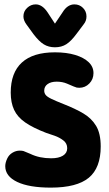

<svg xmlns="http://www.w3.org/2000/svg" viewBox="-20 -846 496 877"><path d="M191 -239Q207 -234 229.5 -226Q252 -218 269.5 -204.5Q287 -191 287 -169Q287 -147 267.5 -135Q248 -123 214 -123Q160 -123 119 -143Q94 -154 87.5 -156Q81 -158 70 -158Q53 -158 37 -148.5Q21 -139 13 -122Q4 -103 4 -87Q4 -41 58.5 -15Q113 11 212 11Q331 11 385.5 -34Q440 -79 440 -177Q440 -236 419 -271Q398 -306 360.5 -328Q323 -350 272 -370Q234 -385 214.5 -394.5Q195 -404 188.5 -412.5Q182 -421 182 -432Q182 -451 197.5 -462Q213 -473 239 -473Q265 -473 286 -464Q307 -455 316.5 -451Q326 -447 330.5 -446Q335 -445 342 -445Q369 -445 388 -464.5Q407 -484 407 -512Q407 -541 385 -562Q363 -583 323.5 -595Q284 -607 231 -607Q131 -607 80 -560.5Q29 -514 29 -423Q29 -377 44.5 -344Q60 -311 95.5 -286.5Q131 -262 191 -239ZM231 -738 197 -790Q173 -826 143 -826Q121 -826 104 -810Q87 -794 87 -771Q87 -753 101 -734L133 -690Q158 -657 180 -643.5Q202 -630 231 -630Q261 -630 283 -644Q305 -658 330 -692L363 -736Q375 -751 375 -771Q375 -794 359 -810Q343 -826 320 -826Q288 -826 266 -790Z"/></svg>

Font: Beiruti Black
Style: Regular
Weight: 900
Designer: Arlette Boutros
Foundry: Boutros
Version: Version 1.41